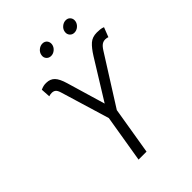

<svg xmlns="http://www.w3.org/2000/svg" viewBox="-257 -1051 1180 1180"><g transform="rotate(-45 333.5 -461.0)"><path d="M241.7 0 293 -309.6 197.3 -626.5Q190.4 -650.4 180.4 -658.9Q170.4 -667.5 153.8 -667.5Q147.5 -667.5 140.4 -666.3Q133.3 -665 128.9 -663.1L125 -724.1Q139.6 -730.5 150.4 -732.9Q161.1 -735.4 175.3 -734.9Q208 -734.4 228.5 -713.4Q249 -692.4 263.7 -641.6L337.9 -390.6L495.6 -645.5Q523.4 -689.9 548.3 -711.9Q573.2 -733.9 612.8 -733.9Q627.4 -733.9 640.9 -732.4Q654.3 -731 667 -725.6L642.6 -663.1Q638.7 -665 632.1 -666.3Q625.5 -667.5 619.1 -667.5Q603.5 -667.5 590.6 -658.9Q577.6 -650.4 562.5 -626.5L362.3 -309.6L311 0ZM515.1 -830.1Q496.1 -830.1 484.9 -843.5Q473.6 -856.9 476.6 -876Q479.5 -895.5 495.6 -908.9Q511.7 -922.4 530.8 -922.4Q549.8 -922.4 560.8 -908.9Q571.8 -895.5 568.8 -876Q565.4 -856.9 549.8 -843.5Q534.2 -830.1 515.1 -830.1ZM312.5 -830.1Q293.5 -830.1 282 -843.5Q270.5 -856.9 273.9 -876Q276.9 -895.5 293 -908.9Q309.1 -922.4 328.1 -922.4Q347.2 -922.4 358.2 -908.9Q369.1 -895.5 366.2 -876Q362.8 -856.9 347.2 -843.5Q331.5 -830.1 312.5 -830.1Z"/></g></svg>

Font: Inter 16pt Light
Style: Italic
Weight: 300
Italic angle: -9.3988°
Version: Version 4.001;git-66647c0bb